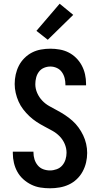

<svg xmlns="http://www.w3.org/2000/svg" viewBox="-20 -1005 540 1033"><path d="M249 8Q223 8 197.5 4Q172 0 148.5 -11.5Q125 -23 105.5 -40.5Q86 -58 73.5 -80.5Q61 -103 55 -128.5Q49 -154 49 -180V-189H160V-185Q160 -166 165.5 -148Q171 -130 183 -115.5Q195 -101 212.5 -94.5Q230 -88 249 -88Q267 -88 285 -94.5Q303 -101 315 -115Q327 -129 332.5 -147Q338 -165 338 -183Q338 -208 328 -231Q318 -254 301 -271.5Q284 -289 262.5 -301Q241 -313 219 -324.5Q197 -336 176.5 -349.5Q156 -363 138 -380Q120 -397 105 -416.5Q90 -436 80 -458.5Q70 -481 64.5 -505Q59 -529 59 -553Q59 -579 64.5 -604Q70 -629 81.5 -651.5Q93 -674 111.5 -692.5Q130 -711 152.5 -722.5Q175 -734 200.5 -738.5Q226 -743 251 -743Q276 -743 301.5 -738.5Q327 -734 349.5 -722.5Q372 -711 390 -693Q408 -675 420 -652.5Q432 -630 437.5 -605Q443 -580 443 -555V-546H332V-550Q332 -568 327.5 -585.5Q323 -603 312.5 -617.5Q302 -632 285.5 -639.5Q269 -647 251 -647Q233 -647 216.5 -640Q200 -633 189.5 -619Q179 -605 174.5 -587.5Q170 -570 170 -552Q170 -528 180 -505Q190 -482 207 -464Q224 -446 245.5 -434Q267 -422 288.5 -410.5Q310 -399 330.5 -385.5Q351 -372 369.5 -355.5Q388 -339 402.5 -319Q417 -299 427.5 -277Q438 -255 443.5 -231Q449 -207 449 -182Q449 -156 443 -130.5Q437 -105 424.5 -82Q412 -59 393 -41Q374 -23 350.5 -12Q327 -1 301 3.5Q275 8 249 8ZM237 -791 176 -839 301 -985 374 -925Z"/></svg>

Font: Moesevka
Style: Bold
Weight: 700
Monospace: yes
Designer: Belleve Invis
Foundry: Belleve Invis
Version: Version 32.5.0; ttfautohint (v1.8.4)